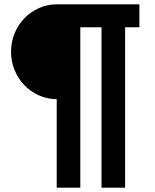

<svg xmlns="http://www.w3.org/2000/svg" viewBox="-20 -718 717 887"><path d="M242 -260Q198 -260 159.5 -277.5Q121 -295 92.5 -324.5Q64 -354 47.5 -394Q31 -434 31 -479Q31 -524 47.5 -564Q64 -604 92.5 -633.5Q121 -663 159.5 -680.5Q198 -698 242 -698H624V-592H558V149H449V-592H351V149H242Z"/></svg>

Font: IBM Plex Arabic
Style: Bold
Weight: 700
Designer: Mike Abbink, Paul van der Laan, Pieter van Rosmalen, Wael Morcos, Khajak Apelian
Foundry: Bold Monday
Version: Version 1.0